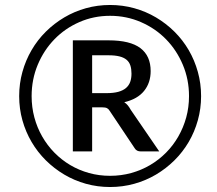

<svg xmlns="http://www.w3.org/2000/svg" viewBox="-20 -744 871 771"><path d="M57 -358Q57 -408.5 70 -455.2Q83 -502 106.8 -542.8Q130.5 -583.5 164 -616.8Q197.5 -650 238 -674Q278.5 -698 325 -711Q371.5 -724 422 -724Q472.5 -724 519.2 -711Q566 -698 606.5 -674Q647 -650 680.5 -616.8Q714 -583.5 737.8 -542.8Q761.5 -502 774.5 -455.2Q787.5 -408.5 787.5 -358Q787.5 -308 774.5 -261.2Q761.5 -214.5 737.8 -174Q714 -133.5 680.5 -100.2Q647 -67 606.5 -43Q566 -19 519.2 -6Q472.5 7 422 7Q371.5 7 325 -6Q278.5 -19 238 -43Q197.5 -67 164 -100.2Q130.5 -133.5 106.8 -174Q83 -214.5 70 -261Q57 -307.5 57 -358ZM107 -358Q107 -313.5 118 -272.5Q129 -231.5 149.5 -195.8Q170 -160 198.5 -131Q227 -102 262 -81.2Q297 -60.5 337.5 -49.2Q378 -38 422 -38Q466 -38 506.8 -49.2Q547.5 -60.5 582.8 -81.2Q618 -102 646.8 -131Q675.5 -160 696 -195.8Q716.5 -231.5 727.8 -272.5Q739 -313.5 739 -358Q739 -425 714.2 -483.8Q689.5 -542.5 646.8 -586.2Q604 -630 546 -655.2Q488 -680.5 422 -680.5Q356 -680.5 298.5 -655.2Q241 -630 198.5 -586.2Q156 -542.5 131.5 -483.8Q107 -425 107 -358ZM350 -313V-136H272.5V-582H416Q502.5 -582 543.8 -550.8Q585 -519.5 585 -458.5Q585 -411.5 558.5 -378.8Q532 -346 479 -333.5Q487.5 -328 493.5 -320.5Q499.5 -313 505 -303L619.5 -136H545Q528.5 -136 521 -148.5L420 -299.5Q416 -306.5 409.5 -309.8Q403 -313 390 -313ZM350 -370H408Q435.5 -370 454.8 -375.2Q474 -380.5 485.8 -390.5Q497.5 -400.5 502.8 -415Q508 -429.5 508 -448.5Q508 -467 503.5 -481Q499 -495 488.2 -504Q477.5 -513 459.8 -517.5Q442 -522 416 -522H350Z"/></svg>

Font: Lato
Style: Italic
Weight: 400
Italic angle: -7°
Designer: Lukasz Dziedzic
Foundry: tyPoland Lukasz Dziedzic
Version: Version 2.007; 2014-02-27